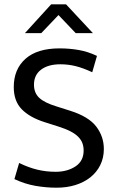

<svg xmlns="http://www.w3.org/2000/svg" viewBox="-20 -864 545 893"><path d="M257 -639Q303 -639 346 -631.5Q389 -624 431 -604L409 -528Q366 -548 331.5 -556.5Q297 -565 261 -565Q204 -565 171 -540Q138 -515 138 -470Q138 -432 162.5 -409Q187 -386 243 -369L306 -349Q392 -322 427.5 -275.5Q463 -229 463 -171Q463 -130 446.5 -96.5Q430 -63 400.5 -39.5Q371 -16 331 -3.5Q291 9 243 9Q195 9 145.5 0.5Q96 -8 47 -31L69 -106Q112 -85 153 -75Q194 -65 239 -65Q293 -65 331 -90Q369 -115 369 -164Q369 -182 363.5 -197.5Q358 -213 344.5 -227Q331 -241 308 -253Q285 -265 250 -276L187 -296Q118 -318 81 -356Q44 -394 44 -459Q44 -542 98.5 -590.5Q153 -639 257 -639ZM218 -844H287L412 -710H332L252 -794L172 -710H96Z"/></svg>

Font: Mukta Malar
Style: Regular
Weight: 400
Designer: Aadarsh Rajan, Girish Dalvi, Yashodeep Gholap
Foundry: Ek Type
Version: Version 2.538;PS 1.000;hotconv 16.6.51;makeotf.lib2.5.65220;